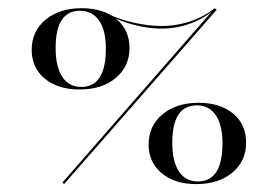

<svg xmlns="http://www.w3.org/2000/svg" viewBox="-20 -447 692 478"><path d="M139.5 11.3 135.5 7.3 514.5 -426.6 519.4 -422.6ZM468.5 11.3Q415.3 11.3 382.7 -15.7Q350 -42.7 350 -87.1Q350 -133.9 384.7 -162.5Q419.4 -191.1 474.2 -191.1Q527.4 -191.1 560.1 -164.5Q592.7 -137.9 592.7 -91.9Q592.7 -46 558.5 -17.3Q524.2 11.3 468.5 11.3ZM472.6 4.8Q533.9 4.8 533.9 -90.3Q533.9 -135.5 517.3 -160.1Q500.8 -184.7 470.2 -184.7Q408.9 -184.7 408.9 -91.9Q408.9 -45.2 425.4 -20.2Q441.9 4.8 472.6 4.8ZM178.2 -224.2Q124.2 -224.2 91.5 -251.2Q58.9 -278.2 58.9 -322.6Q58.9 -369.4 93.5 -398Q128.2 -426.6 183.1 -426.6Q237.1 -426.6 269.8 -399.6Q302.4 -372.6 302.4 -327.4Q302.4 -281.5 268.1 -252.8Q233.9 -224.2 178.2 -224.2ZM182.3 -230.6Q243.5 -230.6 243.5 -325.8Q243.5 -371.8 226.6 -396Q209.7 -420.2 179 -420.2Q118.5 -420.2 118.5 -327.4Q118.5 -280.6 135.1 -255.6Q151.6 -230.6 182.3 -230.6ZM381.5 -375.8Q350 -375.8 315.3 -384.7Q280.6 -393.5 253.2 -408.1L251.6 -411.3Q277.4 -398.4 314.1 -390.3Q350.8 -382.3 381.5 -382.3Q419.4 -382.3 454 -394Q488.7 -405.6 514.5 -426.6L513.7 -423.4Q486.3 -400 452.4 -387.9Q418.5 -375.8 381.5 -375.8Z"/></svg>

Font: Playfair 144pt
Style: Regular
Weight: 400
Designer: Claus Eggers Sørensen
Foundry: Claus Eggers Sørensen
Version: Version 2.001;gftools[0.9.30]